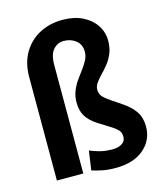

<svg xmlns="http://www.w3.org/2000/svg" viewBox="-109 -789 748 884"><g transform="rotate(-15 265.0 -347.0)"><path d="M353.1 -177.8 306 -207.1Q270.6 -229.4 253.4 -256.4Q236.3 -283.4 236.3 -322.6Q236.3 -352.7 246.1 -377.3Q255.9 -401.9 270.3 -422.5Q284.8 -443.1 299.5 -462.4Q314.2 -481.7 324 -500.7Q333.8 -519.6 333.8 -539.8Q333.8 -574.9 309.6 -593.8Q285.3 -612.8 252 -612.8Q222.7 -612.8 202.3 -590Q181.9 -567.3 181.9 -517.1V0H56.1V-491.9Q56.1 -560.5 85 -608.9Q113.8 -657.2 162.6 -682.7Q211.5 -708.1 271.1 -708.1Q326.5 -708.1 366.6 -688.4Q406.6 -668.7 428.7 -635.3Q450.8 -601.9 450.8 -561.6Q450.8 -527.7 440.2 -501.7Q429.6 -475.7 413.5 -455.7Q397.5 -435.7 381.2 -418.9Q365 -402.2 354.4 -387.1Q343.8 -371.9 343.8 -356.3Q343.8 -334.9 356.3 -321.6Q368.8 -308.4 395.5 -290.4L438.9 -261.1Q477.1 -235.9 497 -206.3Q516.9 -176.7 516.9 -134.2Q516.9 -70 468.1 -27.9Q419.4 14.2 332.2 14.2Q296.6 14.2 269.1 8.4Q241.5 2.6 221 -4L234 -95.6Q255.7 -86.2 281.8 -79.3Q307.9 -72.4 340.3 -72.4Q369.8 -72.4 386.9 -83.9Q404 -95.3 404 -115.2Q404 -130 399.2 -139.1Q394.4 -148.1 383.3 -157Q372.3 -165.9 353.1 -177.8Z"/></g></svg>

Font: Ancizar Sans Thin
Style: Regular
Weight: 100
Designer: Cesar Puertas, Viviana Monsalve, Julian Moncada, Julian Prieto, Jose Castro, Mariel Hernandez, Felipe Aragon, Sara Alarc
Version: Version 8.100